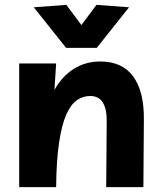

<svg xmlns="http://www.w3.org/2000/svg" viewBox="-20 -770 663 790"><path d="M59 0V-509H211L204 -400Q235 -456 283.5 -486.5Q332 -517 392 -517Q483 -517 528 -455.5Q573 -394 572 -279L570 0H417L419 -268Q420 -320 403.5 -347.5Q387 -375 351 -375Q321 -375 296 -357.5Q271 -340 252.5 -298Q234 -256 223 -183Q212 -110 211 0ZM252 -573 119 -740 253 -750 315 -667 377 -750 511 -740 378 -573Z"/></svg>

Font: Livvic
Style: Bold
Weight: 700
Designer: Jacques Le Bailly, Baron von Fonthausen
Version: Version 1.001; ttfautohint (v1.8.2)